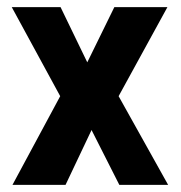

<svg xmlns="http://www.w3.org/2000/svg" viewBox="-20 -519 507 539"><path d="M150 -499 225 -344 301 -499H450L313 -249L452 0H315L237 -154L164 0H15L149 -249L13 -499Z"/></svg>

Font: Panefresco 999wt
Style: Regular
Weight: 900
Version: Version 1.001